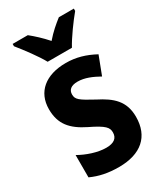

<svg xmlns="http://www.w3.org/2000/svg" viewBox="-194 -844 799 932"><g transform="rotate(-30 205.5 -378.0)"><path d="M143 -606H279C302 -649 351 -716 382 -753V-766H298C270 -744 241 -720 210 -684C181 -717 150 -745 124 -766H39V-753C70 -715 121 -647 143 -606ZM381 -161C381 -249 331 -291 256 -329C180 -370 166 -381 166 -409C166 -435 184 -450 220 -450C260 -450 298 -433 336 -412L375 -514C323 -542 273 -557 216 -557C103 -557 33 -500 33 -403C33 -319 74 -273 153 -234C234 -195 246 -178 246 -151C246 -119 225 -102 181 -102C133 -102 76 -122 34 -146V-21C80 0 128 10 188 10C311 10 381 -50 381 -161Z"/></g></svg>

Font: Noto Sans Arabic UI Cn
Style: Bold
Weight: 700
Width: 3
Designer: Monotype Design Team, Nadine Chahine and Nizar Qandah
Foundry: Monotype Imaging Inc.
Version: Version 2.010